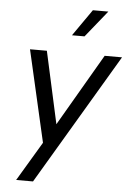

<svg xmlns="http://www.w3.org/2000/svg" viewBox="-65 -843 751 1112"><g transform="rotate(5 310.5 -287.0)"><path d="M519 -796H429L321 -641H394ZM520 -539 276 -120 184 -539H86L208 -6L72 222H170L621 -539Z"/></g></svg>

Font: Plus Jakarta Text
Style: Italic
Weight: 400
Italic angle: -12°
Designer: Gumpita Rahayu
Foundry: Tokotype Studio
Version: Version 1.000;hotconv 1.0.109;makeotfexe 2.5.65596